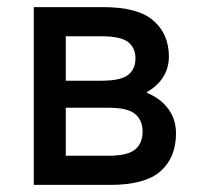

<svg xmlns="http://www.w3.org/2000/svg" viewBox="-20 -520 560 540"><path d="M75 -500H270Q368 -500 411.5 -462Q455 -424 455 -361Q455 -329 439 -303.5Q423 -278 393 -261V-259Q432 -243 453.5 -213.5Q475 -184 475 -145Q475 -77 431.5 -38.5Q388 0 290 0H75ZM361 -356Q361 -385 340.5 -401.5Q320 -418 265 -418H165V-293H265Q320 -293 340.5 -309.5Q361 -326 361 -356ZM381 -150Q381 -182 360 -199.5Q339 -217 285 -217H165V-82H285Q339 -82 360 -99.5Q381 -117 381 -150Z"/></svg>

Font: PT Root UI Medium
Style: Regular
Weight: 500
Designer: Vitaly Kuzmin
Foundry: ParaType Ltd.
Version: Version 2.001G